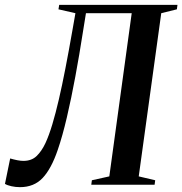

<svg xmlns="http://www.w3.org/2000/svg" viewBox="-38 -763 752 793"><path d="M317 -708.5 304.5 -631Q290 -537.5 273.2 -447Q256.5 -356.5 238.2 -278.5Q220 -200.5 200.5 -144Q174 -66 138.2 -28Q102.5 10 44.5 10Q26.5 10 9.5 6.2Q-7.5 2.5 -17.5 -3.5L4 -108.5Q19.5 -104 33.8 -101.2Q48 -98.5 58.5 -98.5Q92.5 -98.5 113.2 -118.5Q134 -138.5 149.5 -171.5Q164.5 -204 178 -249Q191.5 -294 205 -352Q218.5 -410 232.2 -480.8Q246 -551.5 260.5 -634.5L273.5 -708.5L203.5 -724.5L206.5 -743H695L692.5 -724.5L628 -708.5L535 -34.5L603 -18.5L600.5 0H339L341.5 -18.5L413.5 -34.5L506 -708.5Z"/></svg>

Font: Merriweather 144pt Medium
Style: Italic
Weight: 500
Italic angle: -7.8°
Version: Version 2.101